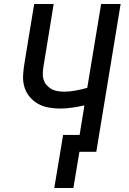

<svg xmlns="http://www.w3.org/2000/svg" viewBox="-20 -755 640 955"><path d="M250 180 294 -84H376L400 -231Q370 -224 339 -219.5Q308 -215 279 -215Q249 -215 220 -220.5Q191 -226 167 -240Q143 -254 125.5 -276Q108 -298 100.5 -325.5Q93 -353 95 -383Q97 -413 102 -443L150 -735H247L197 -429Q194 -412 193 -394.5Q192 -377 196 -361.5Q200 -346 210.5 -333.5Q221 -321 234.5 -313Q248 -305 265 -302Q282 -299 299 -299Q327 -299 356 -304.5Q385 -310 414 -318L483 -735H580L459 0H375L345 180Z"/></svg>

Font: Iosevka Custom Medium Oblique
Style: Regular
Weight: 500
Italic angle: -9°
Designer: Belleve Invis
Foundry: Belleve Invis
Version: Version 27.0.1